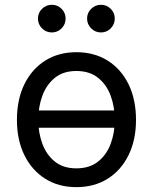

<svg xmlns="http://www.w3.org/2000/svg" viewBox="-20 -771 640 803"><path d="M489.3 -309.1V-236.8H109.4V-309.1ZM299.3 11.7Q225.1 11.7 169.2 -23.4Q113.3 -58.6 82 -122.1Q50.8 -185.5 50.8 -269.5Q50.8 -355 82 -418.7Q113.3 -482.4 169.2 -517.6Q225.1 -552.7 299.3 -552.7Q374 -552.7 430.2 -517.6Q486.3 -482.4 517.6 -418.7Q548.8 -355 548.8 -269.5Q548.8 -185.5 517.6 -122.1Q486.3 -58.6 430.2 -23.4Q374 11.7 299.3 11.7ZM299.3 -66.9Q354.5 -66.9 390.1 -95.2Q425.8 -123.5 442.9 -169.7Q460 -215.8 460 -269.5Q460 -323.7 442.9 -370.4Q425.8 -417 390.1 -445.6Q354.5 -474.1 299.3 -474.1Q244.6 -474.1 209.5 -445.6Q174.3 -417 157.2 -370.6Q140.1 -324.2 140.1 -269.5Q140.1 -215.8 157.2 -169.7Q174.3 -123.5 209.5 -95.2Q244.6 -66.9 299.3 -66.9ZM402.3 -635.3Q378.4 -635.3 361.3 -652.3Q344.2 -669.4 344.2 -693.4Q344.2 -717.3 361.3 -734.1Q378.4 -751 402.3 -751Q426.3 -751 443.1 -734.1Q460 -717.3 460 -693.4Q460 -669.4 443.1 -652.3Q426.3 -635.3 402.3 -635.3ZM196.8 -635.3Q172.9 -635.3 155.8 -652.3Q138.7 -669.4 138.7 -693.4Q138.7 -717.3 155.8 -734.1Q172.9 -751 196.8 -751Q220.7 -751 237.5 -734.1Q254.4 -717.3 254.4 -693.4Q254.4 -669.4 237.5 -652.3Q220.7 -635.3 196.8 -635.3Z"/></svg>

Font: Adwaita Sans
Style: Regular
Weight: 400
Designer: Rasmus Andersson
Foundry: rsms
Version: Version 4.001;git-9221beed3